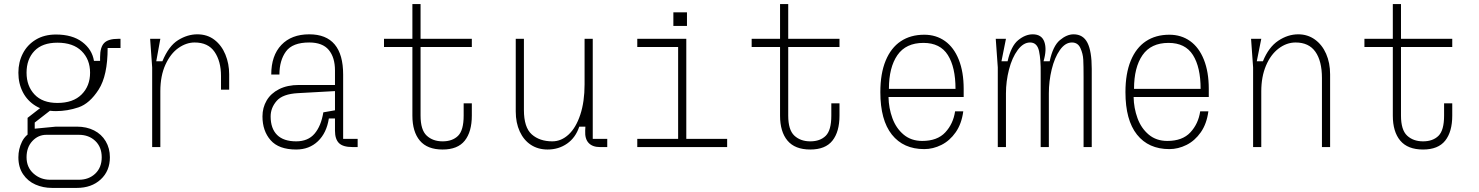

<svg xmlns="http://www.w3.org/2000/svg" viewBox="-20 -720 7240 940"><path d="M70 -364Q70 -416 92 -458.5Q114 -501 155.5 -526Q197 -551 254 -551Q334 -551 382.5 -514.5Q431 -478 440 -422H470V-440Q470 -489 490 -509.5Q510 -530 559 -530H570V-485H507Q507 -350 463 -281.5Q419 -213 364.5 -194.5Q310 -176 254 -176Q197 -176 155.5 -201Q114 -226 92 -268.5Q70 -311 70 -364ZM421 -364Q421 -429 379.5 -470Q338 -511 261 -511Q187 -511 148.5 -470.5Q110 -430 110 -364Q110 -299 149 -257.5Q188 -216 261 -216Q338 -216 379.5 -257.5Q421 -299 421 -364ZM70 50Q70 10 87.5 -26Q105 -62 146 -80L207 -60Q167 -60 138.5 -29.5Q110 1 110 50Q110 99 144 129.5Q178 160 225 160H366Q415 160 446.5 130Q478 100 478 50Q478 0 446.5 -30Q415 -60 366 -60H115V-143L209 -216L244 -193L150 -120V-90L254 -100H356Q404 -100 440.5 -81.5Q477 -63 497.5 -28.5Q518 6 518 50Q518 117 473 158.5Q428 200 356 200H235Q191 200 153.5 183.5Q116 167 93 133Q70 99 70 50Z M725 -390 715 -530H765L745 -420H775Q806 -495 852 -523.5Q898 -552 946 -552Q995 -552 1030 -525Q1065 -498 1083.5 -453Q1102 -408 1102 -356V-281H1062V-348Q1062 -420 1030.5 -466Q999 -512 933 -512Q892 -512 853.5 -485Q815 -458 790 -403.5Q765 -349 765 -273V0H725Z M1731 0H1706Q1659 0 1639.5 -19.5Q1620 -39 1620 -80V-140H1590Q1579 -69 1536.5 -28.5Q1494 12 1430 12Q1345 12 1305 -33.5Q1265 -79 1265 -150Q1265 -193 1285.5 -228Q1306 -263 1346.5 -283.5Q1387 -304 1444 -304H1620V-375Q1620 -439 1589.5 -475.5Q1559 -512 1494 -512Q1412 -512 1380 -468Q1348 -424 1348 -355H1308Q1308 -448 1357.5 -500Q1407 -552 1494 -552Q1577 -552 1618.5 -502.5Q1660 -453 1660 -355V-40H1731ZM1563 -170 1620 -180V-274L1439 -264Q1364 -260 1334.5 -226Q1305 -192 1305 -150Q1305 -91 1336.5 -59.5Q1368 -28 1430 -28Q1488 -28 1520 -65.5Q1552 -103 1563 -170Z M2290 -214V-154Q2290 -75 2255.5 -31.5Q2221 12 2147 12Q2072 12 2035.5 -31.5Q1999 -75 1999 -154V-490H1860V-530H1999V-700H2039V-530H2290V-490H2039V-154Q2039 -84 2069 -56Q2099 -28 2147 -28Q2195 -28 2222.5 -55Q2250 -82 2250 -154V-214Z M2505 -174V-530H2545V-182Q2545 -96 2583.5 -62Q2622 -28 2684 -28Q2728 -28 2764 -61.5Q2800 -95 2821 -158.5Q2842 -222 2842 -307V-530H2882V-40H2953V0H2917Q2881 0 2862 -20Q2843 -40 2845 -80L2846 -100H2816Q2798 -46 2756.5 -17Q2715 12 2661 12Q2614 12 2579 -11Q2544 -34 2524.5 -76.5Q2505 -119 2505 -174Z M3300 -40V-490H3100V-530H3340V-40H3540V0H3100V-40ZM3343.3 -659.6V-593H3276.7V-659.6Z M4090 -214V-154Q4090 -75 4055.5 -31.5Q4021 12 3947 12Q3872 12 3835.5 -31.5Q3799 -75 3799 -154V-490H3660V-530H3799V-700H3839V-530H4090V-490H3839V-154Q3839 -84 3869 -56Q3899 -28 3947 -28Q3995 -28 4022.5 -55Q4050 -82 4050 -154V-214Z M4290 -269Q4290 -360 4316 -423Q4342 -486 4390 -518Q4438 -550 4505 -550Q4563 -550 4606.5 -519Q4650 -488 4674 -428Q4698 -368 4698 -285V-245H4330Q4331 -191 4349 -141.5Q4367 -92 4404 -61Q4441 -30 4495 -30Q4569 -30 4608 -72Q4647 -114 4656 -175H4696Q4688 -114 4659 -72.5Q4630 -31 4589 -10.5Q4548 10 4505 10Q4403 10 4346.5 -61Q4290 -132 4290 -269ZM4501 -510Q4415 -510 4373.5 -450Q4332 -390 4332 -285H4658Q4658 -391 4620.5 -450.5Q4583 -510 4501 -510Z M4905 -530 4883 -420H4913Q4930 -495 4965 -523.5Q5000 -552 5036 -552Q5080 -552 5093 -515Q5106 -478 5089 -420H5119Q5135 -495 5169 -523.5Q5203 -552 5236 -552Q5283 -552 5304 -510.5Q5325 -469 5325 -383V0H5285V-343Q5285 -399 5283.5 -428Q5282 -457 5269.5 -484.5Q5257 -512 5228 -512Q5195 -512 5169 -475Q5143 -438 5129 -380.5Q5115 -323 5115 -263V0H5075V-343V-360Q5076 -427 5067 -469.5Q5058 -512 5023 -512Q4990 -512 4962.5 -475Q4935 -438 4920 -380Q4905 -322 4905 -263V0H4865V-390L4855 -530Z M5490 -269Q5490 -360 5516 -423Q5542 -486 5590 -518Q5638 -550 5705 -550Q5763 -550 5806.5 -519Q5850 -488 5874 -428Q5898 -368 5898 -285V-245H5530Q5531 -191 5549 -141.5Q5567 -92 5604 -61Q5641 -30 5695 -30Q5769 -30 5808 -72Q5847 -114 5856 -175H5896Q5888 -114 5859 -72.5Q5830 -31 5789 -10.5Q5748 10 5705 10Q5603 10 5546.5 -61Q5490 -132 5490 -269ZM5701 -510Q5615 -510 5573.5 -450Q5532 -390 5532 -285H5858Q5858 -391 5820.5 -450.5Q5783 -510 5701 -510Z M6155 -530 6133 -420H6163Q6191 -489 6238 -520.5Q6285 -552 6336 -552Q6382 -552 6417.5 -526.5Q6453 -501 6472.5 -456.5Q6492 -412 6492 -356V0H6452V-338Q6452 -421 6420 -466.5Q6388 -512 6323 -512Q6279 -512 6240 -482.5Q6201 -453 6178 -398.5Q6155 -344 6155 -273V0H6115V-390L6105 -530Z M7090 -214V-154Q7090 -75 7055.5 -31.5Q7021 12 6947 12Q6872 12 6835.5 -31.5Q6799 -75 6799 -154V-490H6660V-530H6799V-700H6839V-530H7090V-490H6839V-154Q6839 -84 6869 -56Q6899 -28 6947 -28Q6995 -28 7022.5 -55Q7050 -82 7050 -154V-214Z"/></svg>

Font: Fliege Mono Thin
Style: Regular
Weight: 100
Version: Version 0.020;Glyphs 3.3 (3306)